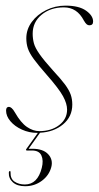

<svg xmlns="http://www.w3.org/2000/svg" viewBox="-20 -452 342 664"><path d="M116 1.5Q157.5 1.5 184.8 -19.5Q212 -40.5 212 -73Q212 -93.5 198 -119.2Q184 -145 140.5 -194.5Q112 -227 97 -247.5Q82 -268 76.5 -284.2Q71 -300.5 71 -319.5Q71 -350.5 89.8 -376Q108.5 -401.5 139.5 -417Q170.5 -432.5 207 -432.5Q253 -432.5 277.5 -415.2Q302 -398 302 -377.5Q302 -364.5 289 -364.5Q284 -364.5 279.8 -368Q275.5 -371.5 270 -381Q246.5 -426.5 201 -426.5Q154.5 -426.5 123.8 -401Q93 -375.5 93 -335.5Q93 -318.5 97.2 -302.5Q101.5 -286.5 116.8 -264.8Q132 -243 164 -207.5Q190.5 -179 204.8 -159.8Q219 -140.5 224.5 -124.8Q230 -109 230 -90.5Q230 -48.5 198.2 -22Q166.5 4.5 118.5 7L79 62.5H92Q129 62.5 146.5 81.2Q164 100 157.5 125.5Q150 154.5 124.8 173.2Q99.5 192 67 192Q39.5 192 24.5 178.5Q9.5 165 10.5 144.5Q11 140 14 139.5Q16.5 139 16.5 143.5Q15.5 166 30.2 176Q45 186 66 186Q110 186 124.5 128.5Q131 103 123.2 85.8Q115.5 68.5 90.5 68.5H73.5Q67 68.5 72 62L111 7.5H108.5Q80.5 7.5 55.8 -3.8Q31 -15 16 -32.8Q1 -50.5 1 -69.5Q1 -82.5 11 -82.5Q15 -82.5 20.2 -78.2Q25.5 -74 32 -62.5Q52 -27.5 73.2 -13Q94.5 1.5 116 1.5Z"/></svg>

Font: Fraunces 144pt Thin
Style: Italic
Weight: 100
Italic angle: -16°
Version: Version 1.000;[b76b70a41]